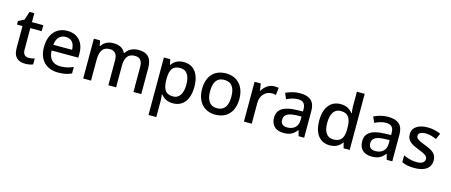

<svg xmlns="http://www.w3.org/2000/svg" viewBox="-55 -1517 5901 2513"><g transform="rotate(15 2895.0 -260.0)"><path d="M277 -76C231 -76 199 -104 199 -162V-458H353V-539H199V-660H134L97 -546L18 -506V-458H93V-160C93 -27 166 10 254 10C293 10 335 2 358 -9V-89C336 -81 305 -76 277 -76Z M678 -549C533 -549 435 -446 435 -265C435 -84 543 10 700 10C776 10 826 -1 880 -26V-114C823 -89 773 -76 704 -76C604 -76 547 -136 544 -247H906V-305C906 -455 819 -549 678 -549ZM678 -467C761 -467 799 -409 800 -325H546C554 -416 602 -467 678 -467Z M1642 -549C1574 -549 1508 -521 1473 -462H1465C1438 -521 1382 -549 1301 -549C1237 -549 1176 -523 1143 -467H1137L1122 -539H1038V0H1144V-272C1144 -394 1176 -462 1277 -462C1346 -462 1379 -420 1379 -337V0H1484V-290C1484 -401 1522 -462 1618 -462C1687 -462 1719 -420 1719 -337V0H1825V-351C1825 -490 1763 -549 1642 -549Z M2256 -549C2172 -549 2124 -512 2093 -467H2088L2073 -539H1987V240H2093V20C2093 -5 2089 -42 2086 -66H2093C2123 -25 2173 10 2255 10C2385 10 2472 -87 2472 -270C2472 -455 2386 -549 2256 -549ZM2231 -462C2321 -462 2363 -389 2363 -272C2363 -156 2321 -77 2233 -77C2126 -77 2093 -146 2093 -271V-287C2095 -405 2131 -462 2231 -462Z M3082 -270C3082 -449 2977 -549 2830 -549C2673 -549 2576 -449 2576 -270C2576 -91 2682 10 2827 10C2983 10 3082 -91 3082 -270ZM2685 -270C2685 -392 2728 -461 2828 -461C2929 -461 2973 -392 2973 -270C2973 -149 2929 -77 2829 -77C2729 -77 2685 -149 2685 -270Z M3482 -549C3408 -549 3352 -501 3318 -443H3314L3300 -539H3216V0H3322V-284C3322 -390 3395 -452 3476 -452C3493 -452 3515 -449 3530 -445L3541 -544C3525 -547 3501 -549 3482 -549Z M3830 -549C3758 -549 3690 -528 3639 -502L3673 -425C3719 -447 3770 -466 3825 -466C3890 -466 3928 -437 3928 -358V-328L3836 -325C3665 -320 3583 -263 3583 -153C3583 -41 3655 10 3752 10C3842 10 3885 -16 3932 -75H3936L3957 0H4032V-365C4032 -491 3965 -549 3830 -549ZM3855 -257 3927 -259V-212C3927 -118 3865 -72 3782 -72C3729 -72 3692 -96 3692 -152C3692 -215 3732 -252 3855 -257Z M4380 10C4462 10 4512 -26 4543 -72H4548L4566 0H4649V-760H4543V-558C4543 -531 4548 -488 4551 -470H4545C4513 -514 4463 -549 4382 -549C4251 -549 4164 -453 4164 -268C4164 -84 4250 10 4380 10ZM4405 -77C4317 -77 4273 -145 4273 -266C4273 -388 4317 -462 4404 -462C4514 -462 4547 -393 4547 -267V-251C4546 -134 4509 -77 4405 -77Z M5024 -549C4952 -549 4884 -528 4833 -502L4867 -425C4913 -447 4964 -466 5019 -466C5084 -466 5122 -437 5122 -358V-328L5030 -325C4859 -320 4777 -263 4777 -153C4777 -41 4849 10 4946 10C5036 10 5079 -16 5126 -75H5130L5151 0H5226V-365C5226 -491 5159 -549 5024 -549ZM5049 -257 5121 -259V-212C5121 -118 5059 -72 4976 -72C4923 -72 4886 -96 4886 -152C4886 -215 4926 -252 5049 -257Z M5747 -152C5747 -241 5688 -276 5589 -314C5488 -353 5458 -370 5458 -409C5458 -445 5492 -466 5556 -466C5607 -466 5656 -450 5703 -430L5738 -511C5683 -535 5627 -549 5561 -549C5437 -549 5355 -498 5355 -404C5355 -315 5413 -281 5516 -240C5622 -199 5644 -178 5644 -142C5644 -100 5611 -72 5531 -72C5471 -72 5403 -93 5356 -116V-23C5401 -1 5452 10 5528 10C5666 10 5747 -46 5747 -152Z"/></g></svg>

Font: Noto Sans Gujarati UI Medium
Style: Regular
Weight: 500
Designer: Jelle Bosma - Monotype Design Team, Universal Thirst
Foundry: Monotype Imaging Inc.
Version: Version 2.106